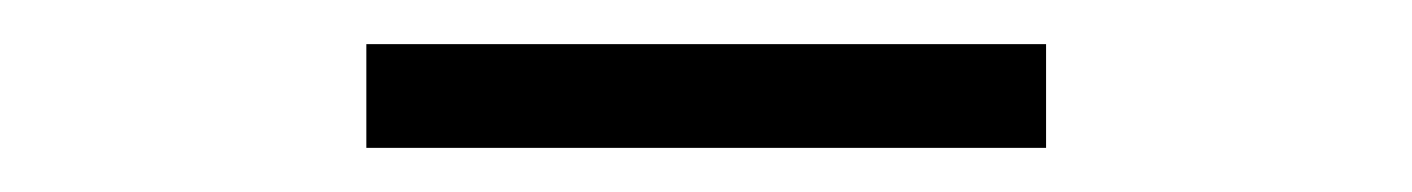

<svg xmlns="http://www.w3.org/2000/svg" viewBox="-20 -712 640 87"><path d="M146 -645H454V-692H146Z"/></svg>

Font: Talent
Style: Regular
Weight: 400
Designer: Mike Powis
Version: Version 1.001;hotconv 1.0.109;makeotfexe 2.5.65596